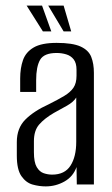

<svg xmlns="http://www.w3.org/2000/svg" viewBox="-20 -658 399 685"><path d="M143 7Q120 7 96.5 0.5Q73 -6 56.5 -29.5Q40 -53 40 -103V-151Q40 -201 70.5 -231.5Q101 -262 154 -286Q188 -303 209.5 -316Q231 -329 242 -345Q253 -361 253 -388V-409Q253 -433 243 -446Q233 -459 216.5 -464Q200 -469 182 -469Q137 -469 123 -444.5Q109 -420 109 -372V-330H52V-378Q52 -415 62 -443.5Q72 -472 100 -488.5Q128 -505 182 -505Q239 -505 267.5 -492Q296 -479 305.5 -455Q315 -431 315 -398V0H254L253 -62Q241 -28 210 -10.5Q179 7 143 7ZM166 -35Q211 -35 231.5 -67Q252 -99 252 -152V-310Q242 -294 219 -281Q196 -268 172 -255Q138 -235 119.5 -213.5Q101 -192 101 -154V-115Q101 -79 111 -62Q121 -45 136 -40Q151 -35 166 -35ZM234 -546H207L152 -638H207ZM163 -546H133L75 -638H130Z"/></svg>

Font: Alumni Sans
Style: Regular
Weight: 400
Designer: Robert E. Leuschke
Foundry: Robert E. Leuschke
Version: Version 1.018